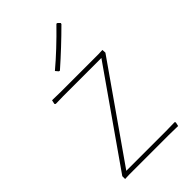

<svg xmlns="http://www.w3.org/2000/svg" viewBox="-207 -740 812 812"><g transform="rotate(-45 199.5 -334.0)"><path d="M297 -669 302 -668 312 -658 311 -653Q242 -584 167 -518L162 -519L151 -532Q220 -590 297 -669ZM55 -453 107 -452H331L356 -453L357 -436L66 -20H303L356 -21L359 -17L355 1L298 0H65L38 1V-16L329 -432H101L55 -431L51 -435Z"/></g></svg>

Font: Alegreya Sans SC Thin
Style: Regular
Weight: 100
Designer: Juan Pablo del Peral
Foundry: Huerta Tipografica
Version: Version 2.007